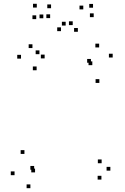

<svg xmlns="http://www.w3.org/2000/svg" viewBox="-20 -977 660 1016"><path d="M516.7 -26.7V-46.7H496.7V-26.7ZM564 -74V-94H544V-74ZM517.8 -113.2V-133.2H497.8V-113.2ZM165.5 -64.8V-84.8H145.5V-64.8ZM160.7 -78.8V-98.8H140.7V-78.8ZM505.8 -538.2V-558.2H485.8V-538.2ZM576.3 -672.7V-692.7H556.3V-672.7ZM504.7 -726V-746H484.7V-726ZM188.7 -690.3V-710.3H168.7V-690.3ZM216.2 -668V-688H196.2V-668ZM151.7 -722.7V-742.7H131.7V-722.7ZM91.2 -666.8V-686.8H71.2V-666.8ZM173.8 -605.2V-625.2H153.8V-605.2ZM461.2 -645V-665H441.2V-645ZM468.5 -632.2V-652.2H448.5V-632.2ZM109.3 -162.5V-182.5H89.3V-162.5ZM57 -50V-70H37V-50ZM140.8 18.8V-1.2H120.8V18.8ZM250.2 -933.5V-953.5H230.2V-933.5ZM364.8 -844.2V-864.2H344.8V-844.2ZM327.5 -841.8V-861.8H307.5V-841.8ZM420.7 -927.3V-947.3H400.7V-927.3ZM472.3 -936.2V-956.2H452.3V-936.2ZM475.8 -886.3V-906.3H455.8V-886.3ZM392 -808.8V-828.8H372V-808.8ZM302.7 -812.2V-832.2H282.7V-812.2ZM209.2 -880.3V-900.3H189.2V-880.3ZM245.3 -881.2V-901.2H225.3V-881.2ZM171.7 -875.8V-895.8H151.7V-875.8ZM174.7 -937V-957H154.7V-937Z"/></svg>

Font: Monaspace Radon Dots Var
Style: Regular
Weight: 400
Designer: Riley Cran and the Lettermatic Team
Version: Version 1.100 (Monaspace Radon Dots)